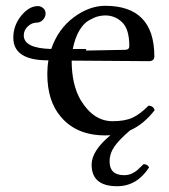

<svg xmlns="http://www.w3.org/2000/svg" viewBox="-20 -457 581 662"><path d="M494.1 120.1Q452.1 185.1 383.8 185.1Q295.9 185.1 295.9 110.8Q295.9 63 360.8 9.3Q352.1 9.8 342.8 9.8Q243.7 9.8 189.9 -54.2Q143.1 -108.4 143.1 -202.1Q143.1 -226.6 147 -249H145Q25.9 -249 25.9 -327.1Q25.9 -369.1 53 -402.6Q80.1 -436 110.8 -436Q120.6 -436 128.9 -429Q137.2 -421.9 137.2 -410.2Q137.2 -398.9 128.2 -388.9Q119.1 -378.9 106 -378.9Q89.8 -378.9 75.9 -366Q62 -353 62 -335Q62 -290.5 156.7 -288.1Q180.2 -356.9 233.9 -397Q287.6 -437 342.8 -437Q511.7 -437 512.2 -263.2Q512.2 -246.1 493.2 -246.1L227.1 -248Q227.1 -164.1 258.8 -110.8Q302.7 -39.1 368.2 -39.1Q410.2 -39.1 436.5 -51Q462.9 -63 492.2 -92.8Q509.3 -91.8 513.2 -77.1Q476.1 -28.8 428.2 -7.3Q391.1 24.4 374.5 48.3Q357.9 72.3 357.9 100.1Q357.9 147 408.2 147Q422.4 147 434.1 141.6Q445.8 136.2 453.4 129.6Q460.9 123 475.1 108.9Q488.3 108.9 494.1 120.1ZM231 -288.1H276.9V-282.7L411.1 -285.2Q426.3 -285.2 425.8 -298.8Q425.8 -356 401.4 -379.9Q377 -403.8 342.8 -403.8Q330.6 -403.8 317.6 -400.4Q304.7 -397 286.4 -386.7Q268.1 -376.5 253.2 -351.1Q238.3 -325.7 231 -288.1Z"/></svg>

Font: Linux Libertine O
Style: Regular
Weight: 400
Designer: Philipp H. Poll
Foundry: Philipp H. Poll
Version: Version 5.3.0